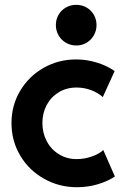

<svg xmlns="http://www.w3.org/2000/svg" viewBox="-20 -781 519 807"><path d="M28.3 -263.7Q28.3 -338.4 64.9 -399.7Q101.6 -460.9 163.8 -496.1Q226.1 -531.2 299.8 -531.2Q343.8 -531.2 386.2 -518.3Q428.7 -505.4 461.9 -482.4L412.1 -373Q390.6 -392.1 361.8 -402.6Q333 -413.1 301.8 -413.1Q259.8 -413.1 227.1 -393.3Q194.3 -373.5 176.3 -339.6Q158.2 -305.7 158.2 -263.7Q158.2 -221.7 176.8 -187Q195.3 -152.3 228.3 -132.3Q261.2 -112.3 301.8 -112.3Q335 -112.3 366.2 -123.3Q397.5 -134.3 414.1 -150.4L462.9 -39.1Q432.6 -19 391.1 -6.6Q349.6 5.9 303.7 5.9Q228 5.9 164.8 -29.8Q101.6 -65.4 64.9 -127.2Q28.3 -189 28.3 -263.7ZM214.8 -675.8Q214.8 -699.2 226.1 -718.8Q237.3 -738.3 257.1 -749.5Q276.9 -760.7 300.8 -760.7Q324.2 -760.7 343.8 -749.5Q363.3 -738.3 374.5 -718.8Q385.7 -699.2 385.7 -675.8Q385.7 -652.3 374.5 -632.6Q363.3 -612.8 343.8 -601.3Q324.2 -589.8 300.8 -589.8Q276.9 -589.8 257.1 -601.3Q237.3 -612.8 226.1 -632.6Q214.8 -652.3 214.8 -675.8Z"/></svg>

Font: Reddit Sans Strawberry
Style: Bold
Weight: 700
Designer: Stephen Hutchings
Foundry: Reddit
Version: Version 1.013